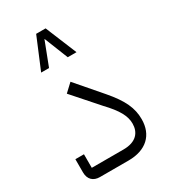

<svg xmlns="http://www.w3.org/2000/svg" viewBox="-193 -878 852 969"><g transform="rotate(-30 233.0 -393.5)"><path d="M234 -787H179L103 -605H149L202 -743H203L258 -605H309ZM96 0H263C366 0 425 -56 425 -148C425 -213 400 -268 333 -346L208 -491L162 -448L290 -303C351 -239 374 -196 374 -152C374 -101 344 -61 269 -61H84V-140H34V-63C34 -22 59 0 96 0Z"/></g></svg>

Font: IBM Plex Arabic Light
Style: Regular
Weight: 300
Designer: Mike Abbink, Paul van der Laan, Pieter van Rosmalen, Wael Morcos, Khajak Apelian
Foundry: Bold Monday
Version: Version 1.0